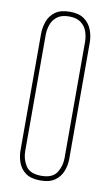

<svg xmlns="http://www.w3.org/2000/svg" viewBox="-83 -754 465 807"><g transform="rotate(10 149.0 -350.0)"><path d="M253 -101Q253 -73 243 -47.5Q233 -22 210.5 -6Q188 10 149 10Q109 10 86.5 -6Q64 -22 54.5 -47.5Q45 -73 45 -101V-596Q45 -625 54.5 -651Q64 -677 86.5 -693.5Q109 -710 149 -710Q188 -710 210.5 -693.5Q233 -677 243 -651Q253 -625 253 -596ZM65 -101Q65 -66 83 -38Q101 -10 149 -10Q197 -10 215 -38Q233 -66 233 -101V-596Q233 -619 225.5 -640.5Q218 -662 199.5 -676Q181 -690 149 -690Q117 -690 98.5 -676Q80 -662 72.5 -640.5Q65 -619 65 -596Z"/></g></svg>

Font: Wire One
Style: Regular
Weight: 400
Designer: Alexei Vanyashin, Gayaneh Bagdasaryan
Foundry: Cyreal
Version: Version 1.102; ttfautohint (v1.8.3)